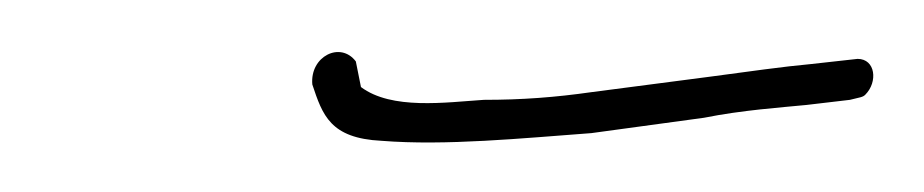

<svg xmlns="http://www.w3.org/2000/svg" viewBox="-20 -311 361 75"><path d="M102 -278C106 -266 109 -257 129 -256C154 -254 184 -257 211 -259L255 -265C270 -268 285 -269 295 -270L312 -272C316 -273 317 -273 318 -274C323 -279 322 -288 315 -288L297 -286C286 -285 272 -283 257 -281L211 -275C197 -273 184 -272 169 -272C154 -271 133 -268 121 -277L119 -287C113 -295 101 -289 102 -278Z"/></svg>

Font: Stray Cat
Style: ExLtCnObl
Weight: 200
Version: Version 1.0